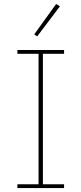

<svg xmlns="http://www.w3.org/2000/svg" viewBox="-20 -951 412 971"><path d="M68 0V-19H175V-679H68V-698H304V-679H197V-19H304V0ZM168 -767 153 -777 264 -931 283 -919Z"/></svg>

Font: IBM Plex Sans Arabic Thin
Style: Regular
Weight: 100
Designer: Mike Abbink, Paul van der Laan, Pieter van Rosmalen, Wael Morcos, Khajak Apelian
Foundry: Bold Monday
Version: Version 1.101